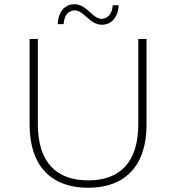

<svg xmlns="http://www.w3.org/2000/svg" viewBox="-20 -884 833 908"><path d="M397 4C568 4 673 -96 673 -295V-700H634V-297C634 -117 548 -31 397 -31C246 -31 159 -117 159 -297V-700H120V-295C120 -96 225 4 397 4ZM462 -767C508 -767 539 -804 541 -859H513C511 -821 491 -795 460 -795C417 -795 391 -864 332 -864C286 -864 255 -827 253 -770H281C283 -810 303 -835 334 -835C377 -835 403 -767 462 -767Z"/></svg>

Font: Montserrat-Alt1 ExtLt
Style: Regular
Weight: 200
Designer: Differentunic
Foundry: Differentunic
Version: Version 7.222